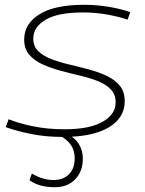

<svg xmlns="http://www.w3.org/2000/svg" viewBox="-20 -562 604 802"><path d="M4 -31 16 -64Q57 -47 118 -34.5Q179 -22 250 -22Q353 -22 408 -53Q463 -84 463 -134Q463 -168 442.5 -189Q422 -210 388 -223.5Q354 -237 313 -246.5Q272 -256 231.5 -267Q191 -278 157 -293.5Q123 -309 102 -333.5Q81 -358 81 -397Q81 -462 144 -502Q207 -542 333 -542Q382 -542 434 -533.5Q486 -525 524 -511L513 -480Q474 -493 426.5 -501.5Q379 -510 326 -510Q222 -510 170.5 -479.5Q119 -449 119 -401Q119 -368 140 -348Q161 -328 195 -315Q229 -302 269.5 -292.5Q310 -283 351 -272Q392 -261 426 -245Q460 -229 480.5 -204Q501 -179 501 -139Q501 -70 434.5 -30Q368 10 243 10Q170 10 109 -2.5Q48 -15 4 -31ZM103 191 113 163Q159 190 203 190Q244 190 268 166Q292 142 292 99Q292 66 275.5 42.5Q259 19 221 -1H262Q292 12 309 39Q326 66 326 101Q326 153 294.5 186.5Q263 220 209 220Q177 220 152 213.5Q127 207 103 191Z"/></svg>

Font: Georama Extended ExtraLight
Style: Italic
Weight: 200
Width: 7
Italic angle: -9°
Designer: Jean-Baptiste Levee
Foundry: Production Type
Version: Version 1.000